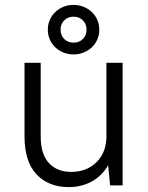

<svg xmlns="http://www.w3.org/2000/svg" viewBox="-20 -756 605 783"><path d="M260 7Q178 7 129 -45Q80 -97 80 -200V-500H146V-200Q146 -127 179.5 -91Q213 -55 270 -55Q334 -55 374 -95Q414 -135 414 -200V-500H480V0H429L421 -82Q396 -39 354.5 -16Q313 7 260 7ZM280 -534Q257 -534 238 -542Q219 -550 205 -563.5Q191 -577 183 -595.5Q175 -614 175 -635Q175 -656 183 -674.5Q191 -693 205 -706.5Q219 -720 238 -728Q257 -736 280 -736Q302 -736 321.5 -728Q341 -720 355 -706.5Q369 -693 377 -674.5Q385 -656 385 -635Q385 -614 377 -595.5Q369 -577 355 -563.5Q341 -550 321.5 -542Q302 -534 280 -534ZM280 -582Q303 -582 318 -597Q333 -612 333 -635Q333 -658 318 -673Q303 -688 280 -688Q257 -688 242 -673Q227 -658 227 -635Q227 -612 242 -597Q257 -582 280 -582Z"/></svg>

Font: Retni Sans
Style: Regular
Weight: 400
Designer: Vitaly Kuzmin
Foundry: ParaType Ltd.
Version: Version 1.00;March 2, 2019;FontCreator 11.5.0.2425 64-bit; t